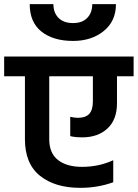

<svg xmlns="http://www.w3.org/2000/svg" viewBox="-47 -932 663 924"><path d="M397 -912H511Q511 -830 452 -782.5Q393 -735 305 -735Q209 -735 152.5 -780Q96 -825 96 -912H210Q210 -871 234.5 -846Q259 -821 305 -821Q349 -821 373 -846Q397 -871 397 -912ZM596 -660V-565H516V-435Q516 -356 470 -313.5Q424 -271 349 -271Q313 -271 291 -277V-370Q311 -365 327 -365Q365 -365 382.5 -384Q400 -403 400 -444V-565H190V-262Q190 -195 232 -162Q274 -129 348 -129Q429 -129 498 -161V-55Q424 -28 339 -28Q218 -28 145.5 -86Q73 -144 73 -262V-565H-27V-660Z"/></svg>

Font: Hind SemiBold
Style: Regular
Weight: 600
Designer: Manushi Parikh, Satya Rajpurohit
Foundry: Indian Type Foundry
Version: Version 2.001;PS 1.0;hotconv 1.0.79;makeotf.lib2.5.61930; tt